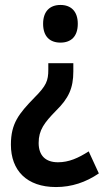

<svg xmlns="http://www.w3.org/2000/svg" viewBox="-20 -563 423 775"><path d="M294 -467C294 -518 266 -543 224 -543C182 -543 154 -518 154 -467C154 -415 182 -391 224 -391C267 -391 294 -416 294 -467ZM276 -275V-308H175V-282C175 -237 167 -217 119 -169C56 -104 24 -65 24 21C24 125 88 192 206 192C269 192 326 173 379 137L338 48C296 75 258 92 214 92C164 92 136 65 136 14C136 -38 159 -68 206 -116C257 -166 276 -207 276 -275Z"/></svg>

Font: Noto Sans Gujarati UI Condensed SemiBold
Style: Regular
Weight: 600
Width: 3
Designer: Jelle Bosma - Monotype Design Team, Universal Thirst
Foundry: Monotype Imaging Inc.
Version: Version 2.106